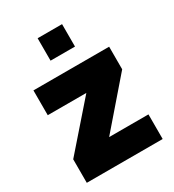

<svg xmlns="http://www.w3.org/2000/svg" viewBox="-172 -806 822 905"><g transform="rotate(-30 239.0 -353.0)"><path d="M33 0V-128L243 -368H33V-503H445V-380L232 -134H446V0ZM173 -584V-706H306V-584Z"/></g></svg>

Font: Cairo Play ExtraBold
Style: Regular
Weight: 800
Version: Version 3.119